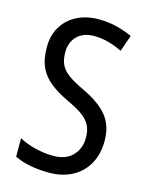

<svg xmlns="http://www.w3.org/2000/svg" viewBox="-112 -795 677 875"><g transform="rotate(15 227.0 -357.0)"><path d="M413 -195Q413 -133 387.5 -87Q362 -41 315 -15.5Q268 10 205 10Q106 10 42 -22V-109Q76 -90 119.5 -79.5Q163 -69 204 -69Q263 -69 295 -102.5Q327 -136 327 -187Q327 -221 315 -245Q303 -269 275 -289Q247 -309 199 -331Q151 -354 117.5 -380.5Q84 -407 66 -444.5Q48 -482 48 -538Q47 -594 72 -636Q97 -678 141.5 -701Q186 -724 244 -724Q291 -724 331.5 -713.5Q372 -703 404 -688L377 -611Q344 -627 311 -636Q278 -645 245 -645Q192 -645 163.5 -615.5Q135 -586 135 -540Q135 -504 146.5 -480.5Q158 -457 185 -437.5Q212 -418 259 -396Q336 -360 374.5 -314Q413 -268 413 -195Z"/></g></svg>

Font: Noto Sans Myanmar Condensed
Style: Regular
Weight: 400
Width: 3
Designer: Monotype Design Team
Foundry: Monotype Imaging Inc.
Version: Version 2.107; ttfautohint (v1.8.4.7-5d5b)